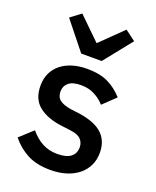

<svg xmlns="http://www.w3.org/2000/svg" viewBox="-147 -872 788 970"><g transform="rotate(20 247.0 -387.0)"><path d="M243 12Q169 12 119 -14Q69 -40 32 -86L102 -150Q131 -115 166.5 -95.5Q202 -76 249 -76Q297 -76 320.5 -94.5Q344 -113 344 -146Q344 -171 327.5 -188.5Q311 -206 270 -211L222 -217Q142 -227 96.5 -263.5Q51 -300 51 -372Q51 -410 65 -439.5Q79 -469 104.5 -489.5Q130 -510 165.5 -521Q201 -532 244 -532Q314 -532 358.5 -510Q403 -488 438 -449L371 -385Q351 -409 318.5 -426.5Q286 -444 244 -444Q199 -444 177.5 -426Q156 -408 156 -379Q156 -349 175 -334Q194 -319 236 -312L284 -306Q370 -293 409.5 -255.5Q449 -218 449 -155Q449 -117 434.5 -86.5Q420 -56 393 -34Q366 -12 328 0Q290 12 243 12ZM189 -594 69 -744 125 -786 244 -670 363 -786 419 -744 299 -594Z"/></g></svg>

Font: IBM Plex Sans Thai Looped Medium
Style: Regular
Weight: 500
Designer: Mike Abbink, Paul van der Laan, Pieter van Rosmalen, Ben Mitchell, Mark Frömberg
Foundry: Bold Monday
Version: Version 1.1